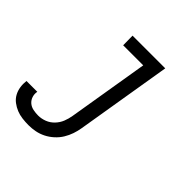

<svg xmlns="http://www.w3.org/2000/svg" viewBox="-246 -669 1042 1042"><g transform="rotate(45 275.0 -148.5)"><path d="M129 223Q104 223 80 220Q56 217 35 208.5Q14 200 -4.5 186Q-23 172 -34 152Q-45 132 -48.5 108.5Q-52 85 -49 61H34Q30 80 36 98.5Q42 117 56 129Q70 141 89.5 145Q109 149 128 149Q153 149 177.5 139.5Q202 130 220.5 110.5Q239 91 248.5 67Q258 43 262 18L339 -447H185L184 -520H435L344 30Q340 55 331.5 80Q323 105 309 128Q295 151 274 170Q253 189 229 201Q205 213 179.5 218Q154 223 129 223Z"/></g></svg>

Font: Iosevka Custom Oblique
Style: Regular
Weight: 400
Italic angle: -9°
Designer: Belleve Invis
Foundry: Belleve Invis
Version: Version 27.0.1